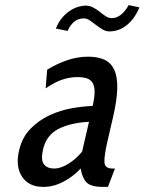

<svg xmlns="http://www.w3.org/2000/svg" viewBox="-20 -722 566 752"><path d="M402.7 10 430.3 -62H419.3C400 -62 389.9 -70.3 389.1 -87C388.3 -103.7 391.9 -129.7 400.1 -165L423.2 -265C433.3 -309 438.7 -346 439.3 -376C439.9 -406 436 -430.2 427.5 -448.5C419.1 -466.8 406.3 -480 389.2 -488C372 -496 350.8 -500 325.4 -500C297.4 -500 269.9 -495.3 242.7 -486C215.5 -476.7 189.5 -464.3 164.7 -449L158.8 -376C185.6 -394 208.7 -405.8 228 -411.5C247.3 -417.2 265.6 -420 283 -420C297 -420 309 -418.5 318.9 -415.5C328.9 -412.5 336.6 -406.8 342 -398.5C347.4 -390.2 350.3 -378.7 350.5 -364C350.8 -349.3 348.3 -330.3 342.9 -307C318.7 -306.3 291.5 -303.3 261.3 -298C231.1 -292.7 201.9 -283.5 173.9 -270.5C145.9 -257.5 121 -239.8 99.2 -217.5C77.4 -195.2 62.5 -166.7 54.5 -132C44.9 -90.7 48.9 -56.7 66.4 -30C83.9 -3.3 111.7 10 149.7 10C176.4 10 202.4 3.3 227.8 -10C253.2 -23.3 276.1 -40.7 296.3 -62C299.6 -38.7 306.8 -20.8 318 -8.5C329.1 3.8 350.7 10 382.7 10ZM328.6 -245 301.5 -128C284.9 -108 266.7 -92 247 -80C227.2 -68 209.3 -62 193.3 -62C173.3 -62 159.3 -67.8 151.4 -79.5C143.4 -91.2 142.5 -110.3 148.6 -137C157.1 -173.7 176.9 -200.2 208 -216.5C239.1 -232.8 279.3 -242.3 328.6 -245ZM408.3 -599C433.6 -599 456.5 -607.3 477.1 -624C497.6 -640.7 513.9 -663.7 526 -693L484.1 -702C475 -686 465 -673.5 453.9 -664.5C442.8 -655.5 430.6 -651 417.3 -651C409.3 -651 401.5 -653.5 394 -658.5C386.5 -663.5 378.8 -669.2 370.9 -675.5C363.1 -681.8 354.6 -687.5 345.4 -692.5C336.2 -697.5 326.3 -700 315.6 -700C306.3 -700 296.2 -698.3 285.5 -695C274.7 -691.7 264 -686.5 253.4 -679.5C242.8 -672.5 232.6 -663.3 223 -652C213.4 -640.7 205.3 -626.7 198.8 -610L244.8 -601C251.6 -616.3 260.2 -628.3 270.6 -637C280.9 -645.7 293.7 -650 309.1 -650C316.4 -650 323.9 -647.3 331.7 -642C339.5 -636.7 347.5 -630.8 355.7 -624.5C363.9 -618.2 372.4 -612.3 381.1 -607C389.9 -601.7 399 -599 408.3 -599Z"/></svg>

Font: Cabin Condensed
Style: Regular
Weight: 400
Italic angle: -13°
Designer: Pablo Impallari
Foundry: Pablo Impallari. www.impallari.com Igino Marini. www.ikern.com
Version: Version 1.006